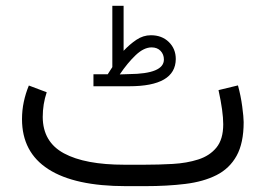

<svg xmlns="http://www.w3.org/2000/svg" viewBox="-20 -636 908 656"><path d="M348.1 -382.3Q352.5 -388.7 356.4 -395.3Q360.4 -401.9 363.8 -406.7V-616.2H402.3V-462.4Q422.9 -484.4 446 -500Q469.2 -515.6 495.6 -515.6Q533.2 -515.6 556.9 -492.4Q580.6 -469.2 580.6 -434.1Q579.6 -341.3 421.4 -341.3H299.3V-382.3ZM420.9 -382.8Q540 -383.8 540 -432.6Q540 -450.2 528.6 -462.2Q517.1 -474.1 498 -474.1Q471.7 -474.1 443.8 -447.8Q416 -421.4 389.2 -381.8ZM476.1 0H410.2Q235.4 0 145.3 -57.9Q55.2 -115.7 55.2 -229Q55.2 -259.3 61.3 -288.1Q67.4 -316.9 78.6 -343.8L139.6 -320.8Q126 -280.3 126 -236.3Q126.5 -150.9 198.5 -112.1Q270.5 -73.2 405.3 -73.2H472.7Q522 -73.2 570.1 -75.9Q618.2 -78.6 657.2 -91.1Q696.3 -103.5 719.5 -131.8Q742.7 -160.2 742.7 -211.4Q742.7 -254.9 726.6 -328.1L793 -344.2Q802.7 -309.1 807.6 -272.2Q812.5 -235.4 812.5 -218.8Q812.5 -147 788.3 -103.5Q764.2 -60.1 719.5 -37.6Q674.8 -15.1 613 -7.6Q551.3 0 476.1 0Z"/></svg>

Font: Vazir Light FD
Style: Light-FD
Weight: 300
Designer: Saber Rastikerdar
Foundry: Saber Rastikerdar
Version: Version 30.1.0